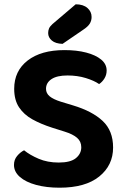

<svg xmlns="http://www.w3.org/2000/svg" viewBox="-20 -857 581 893"><path d="M253 -101Q308 -101 333 -121.5Q358 -142 358 -172Q358 -199 338.5 -216Q319 -233 280 -245L223 -263Q170 -280 130.5 -302Q91 -324 68.5 -358Q46 -392 46 -444Q46 -527 108.5 -575.5Q171 -624 280 -624Q337 -624 381 -612.5Q425 -601 450.5 -580Q476 -559 476 -529Q476 -509 466 -492.5Q456 -476 441 -466Q418 -482 379 -494Q340 -506 294 -506Q245 -506 219.5 -489Q194 -472 194 -444Q194 -423 211 -409Q228 -395 263 -384L319 -367Q409 -340 457.5 -294.5Q506 -249 506 -171Q506 -88 441.5 -36Q377 16 257 16Q196 16 148 3Q100 -10 72.5 -34Q45 -58 45 -90Q45 -114 59.5 -131.5Q74 -149 92 -158Q119 -136 160 -118.5Q201 -101 253 -101ZM224 -745 332 -837Q367 -837 386.5 -820Q406 -803 406 -778Q406 -761 397.5 -747Q389 -733 366 -718L271 -653Q238 -654 221 -668.5Q204 -683 204 -703Q204 -715 208 -724.5Q212 -734 224 -745Z"/></svg>

Font: BalooTamma2Bold
Style: Bold
Weight: 700
Designer: Divya Kowshik, Shuchita Grover and Ek Type
Foundry: Ek Type
Version: Version 1.700